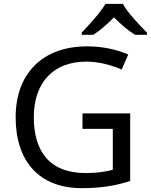

<svg xmlns="http://www.w3.org/2000/svg" viewBox="-20 -964 781 994"><path d="M403 -784H463C498 -806 534 -838 570 -874C606 -838 644 -805 679 -784H741V-795C703 -833 640 -899 616 -944H526C500 -899 440 -834 403 -795ZM403 10C503 10 577 -2 654 -27V-377H407V-297H564V-85C528 -76 487 -68 424 -68C232 -68 155 -186 155 -357C155 -535 255 -645 426 -645C494 -645 559 -626 610 -604L644 -682C583 -708 511 -724 431 -724C197 -724 61 -580 61 -357C61 -131 181 10 403 10Z"/></svg>

Font: Noto Sans Math
Style: Regular
Weight: 400
Designer: Monotype Design Team, Delve Withrington, Jeff Kellem
Foundry: Monotype Imaging Inc., Delve Fonts LLC
Version: Version 3.000